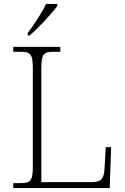

<svg xmlns="http://www.w3.org/2000/svg" viewBox="-20 -951 631 971"><path d="M120 -784V-771H129C173 -807 245 -886 270 -921V-931H213C192 -886 149 -822 120 -784ZM47 0H535L542 -207H515L509 -104C506 -51 497 -30 443 -30H189V-606C189 -679 202 -689 251 -689H285V-714H47V-689H84C133 -689 146 -679 146 -605V-109C146 -35 133 -25 84 -25H47Z"/></svg>

Font: Noto Serif Georgian ExtraLight
Style: Regular
Weight: 200
Designer: Monotype Design Team, Akaki Razmadze
Foundry: Google LLC
Version: Version 2.003